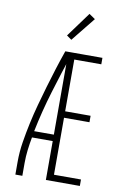

<svg xmlns="http://www.w3.org/2000/svg" viewBox="-103 -1026 707 1085"><g transform="rotate(10 250.0 -483.5)"><path d="M65 0V-74Q65 -130 74 -186.5Q83 -243 95 -298.5Q107 -354 122 -409Q137 -464 153 -518.5Q169 -573 186 -627Q203 -681 222 -735H240V-729L259 -723Q221 -609 186 -493.5Q151 -378 127 -260H240V-223H121Q114 -186 109.5 -148.5Q105 -111 105 -74V0ZM240 0V-735H435V-698H280V-401H426V-364H280V-37H435V0ZM244 -805 216 -825 320 -967 355 -943Z"/></g></svg>

Font: Iosevka Curly Extralight
Style: Regular
Weight: 200
Monospace: yes
Designer: Belleve Invis
Foundry: Belleve Invis
Version: Version 22.1.2; ttfautohint (v1.8.4)